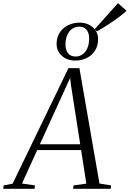

<svg xmlns="http://www.w3.org/2000/svg" viewBox="-81 -1172 806 1192"><path d="M-61 0 -58 -21 -2.5 -32 344 -749H412L536.5 -32.5L608.5 -21L606.5 0H372.5L376 -21L455 -32L422.5 -240.5H150L55.5 -32.5L136 -21L133.5 0ZM166.5 -276.5H417L360 -641.5L354.5 -688.5L333.5 -642.5ZM385.5 -796Q336.5 -796 303.5 -825Q270.5 -854 270.5 -899.5Q270.5 -930.5 281.8 -955Q293 -979.5 312.8 -996.2Q332.5 -1013 358.2 -1022.2Q384 -1031.5 413 -1031.5Q446 -1031.5 472 -1018.2Q498 -1005 513 -982Q528 -959 528 -929Q528 -888 509 -858Q490 -828 457.8 -812Q425.5 -796 385.5 -796ZM388.5 -821Q412 -821 431 -834.2Q450 -847.5 461.2 -872.8Q472.5 -898 472.5 -934Q472.5 -967.5 456.5 -987Q440.5 -1006.5 410.5 -1006.5Q386.5 -1006.5 367.2 -993.2Q348 -980 336.8 -955Q325.5 -930 325.5 -894Q325.5 -861 341.8 -841Q358 -821 388.5 -821ZM521.5 -977.5 506.5 -990.5 651.5 -1152.5 704.5 -1105Q683 -1084.5 653 -1062.5Q623 -1040.5 589 -1018.5Q555 -996.5 521.5 -977.5Z"/></svg>

Font: Merriweather 120pt Light
Style: Italic
Weight: 300
Italic angle: -7.8°
Version: Version 2.101